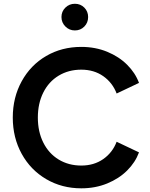

<svg xmlns="http://www.w3.org/2000/svg" viewBox="-20 -1012 814 1044"><path d="M49.5 -372.8Q49.5 -482 97.9 -570Q146.2 -658 231 -707.5Q315.8 -757 422 -757Q498.5 -757 562.9 -730.5Q627.2 -704 671.6 -659.6Q716 -615.2 735.8 -561.2L614.2 -503.5Q592 -562.2 541.5 -597.8Q491 -633.2 422 -633.2Q352.8 -633.2 298.9 -600.6Q245 -568 215.4 -508.8Q185.8 -449.5 185.8 -372.8Q185.8 -296 215.4 -236.8Q245 -177.5 298.9 -144.6Q352.8 -111.8 422 -111.8Q491 -111.8 541.5 -147.1Q592 -182.5 614.2 -241.2L735.8 -183.5Q716 -129.5 671.6 -85.1Q627.2 -40.8 562.9 -14.4Q498.5 12 422 12Q316.5 12 231.4 -37.9Q146.2 -87.8 97.9 -175.6Q49.5 -263.5 49.5 -372.8ZM314.2 -919.5Q314.2 -949.8 335.6 -970.7Q357 -991.5 387.2 -991.5Q417.6 -991.5 438.4 -970.7Q459.2 -949.8 459.2 -919.5Q459.2 -888.5 438.4 -867.5Q417.6 -846.5 387.2 -846.5Q357 -846.5 335.6 -867.9Q314.2 -889.2 314.2 -919.5Z"/></svg>

Font: Trafiko Sans Variable
Style: Regular
Weight: 400
Designer: Gumpita Rahayu / Trafiko
Foundry: Tokotype / Trafiko
Version: Version 0.001;FEAKit 1.0